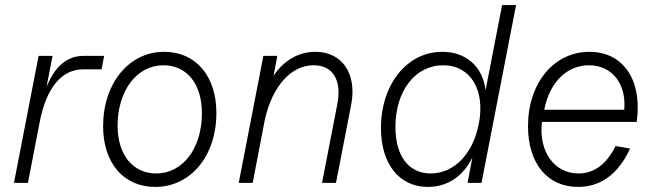

<svg xmlns="http://www.w3.org/2000/svg" viewBox="-20 -720 2579 756"><path d="M35 0H90L136 -238C162 -374 222 -447 308 -447H380L390 -500H308C245 -500 195 -458 163 -377L187 -500H132Z M591 16C731 16 832 -106 832 -275C832 -421 751 -516 626 -516C488 -516 386 -392 386 -223C386 -78 467 16 591 16ZM595 -37C503 -37 443 -111 443 -225C443 -363 519 -463 623 -463C716 -463 775 -390 775 -274C775 -136 700 -37 595 -37Z M1308 -309 1248 0H1303L1363 -309C1386 -430 1327 -516 1222 -516C1154 -516 1095 -480 1057 -421L1072 -500H1017L920 0H975L1023 -250C1053 -381 1126 -463 1215 -463C1291 -463 1327 -404 1308 -309Z M1665 16C1742 16 1804 -26 1840 -100L1821 0H1876L2012 -700H1957L1892 -365C1881 -456 1817 -516 1721 -516C1583 -516 1480 -388 1480 -216C1480 -74 1552 16 1665 16ZM1676 -37C1589 -37 1537 -106 1537 -220C1537 -362 1615 -463 1725 -463C1833 -463 1892 -365 1865 -231C1842 -113 1767 -37 1676 -37Z M2256 16C2345 16 2414 -34 2461 -135L2404 -145C2368 -73 2319 -37 2258 -37C2162 -37 2100 -124 2114 -240H2487L2488 -248C2508 -408 2432 -516 2301 -516C2161 -516 2059 -393 2059 -223C2059 -77 2135 16 2256 16ZM2438 -288H2123C2144 -396 2212 -463 2299 -463C2389 -463 2447 -391 2438 -288Z"/></svg>

Font: Uncut Sans Light Italic
Style: Regular
Weight: 300
Italic angle: -11°
Designer: Kasper Nordkvist
Foundry: UNCUT.wtf
Version: Version 1.304;Glyphs 3.2 (3246)